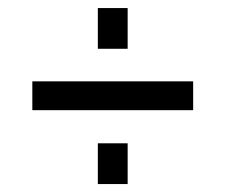

<svg xmlns="http://www.w3.org/2000/svg" viewBox="-20 -527 573 481"><path d="M225.1 -404.8V-506.8H299.8V-404.8ZM61 -251V-323.2H463.9V-251ZM225.1 -65.9V-168H299.8V-65.9Z"/></svg>

Font: Rawline Medium
Style: Italic
Weight: 500
Italic angle: -12°
Designer: Matt McInerney, Pablo Impallari, Rodrigo Fuenzalida
Foundry: Matt McInerney, Pablo Impallari, Rodrigo Fuenzalida
Version: Version 4.020;PS 004.020;hotconv 1.0.88;makeotf.lib2.5.64775